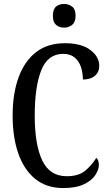

<svg xmlns="http://www.w3.org/2000/svg" viewBox="-20 -943 553 973"><path d="M300 10Q216 10 159 -36Q102 -82 73 -164.5Q44 -247 44 -358Q44 -468 74 -550.5Q104 -633 162.5 -678.5Q221 -724 309 -724Q392 -724 437.5 -690Q483 -656 483 -609Q483 -578 461 -559Q439 -540 400 -540Q400 -573 390.5 -602.5Q381 -632 359 -651Q337 -670 300 -670Q222 -670 189 -586.5Q156 -503 156 -358Q156 -210 194 -130Q232 -50 318 -50Q379 -50 412.5 -78.5Q446 -107 468 -143Q481 -133 481 -107Q481 -84 463.5 -56.5Q446 -29 406 -9.5Q366 10 300 10ZM305 -803Q280 -803 264 -817Q248 -831 248 -863Q248 -896 264 -909.5Q280 -923 305 -923Q328 -923 345.5 -909.5Q363 -896 363 -863Q363 -831 345.5 -817Q328 -803 305 -803Z"/></svg>

Font: Noto Serif ExtraCondensed Medium
Style: Regular
Weight: 500
Width: 2
Designer: Monotype Design Team
Foundry: Monotype Imaging Inc.
Version: Version 2.015